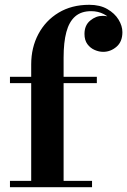

<svg xmlns="http://www.w3.org/2000/svg" viewBox="-20 -780 530 800"><path d="M110 0V-511.5Q110 -582 140 -638.2Q170 -694.5 224.2 -727.2Q278.5 -760 352 -760Q396.5 -760 427.2 -742.2Q458 -724.5 474 -698.2Q490 -672 490 -646Q490 -606 465.2 -585Q440.5 -564 410 -564Q392.5 -564 374.5 -571.8Q356.5 -579.5 344.2 -596Q332 -612.5 332 -638.5Q332 -674.5 355.8 -694.2Q379.5 -714 407.5 -714Q427.5 -714 446.2 -706Q465 -698 477 -682.8Q489 -667.5 489 -646H463Q463 -669.5 449.5 -689.2Q436 -709 412.5 -721.2Q389 -733.5 359.5 -733.5Q318.5 -733.5 293.2 -711.5Q268 -689.5 256.5 -646.5Q245 -603.5 245 -540V0ZM21.5 0V-26.5H363.5V0ZM21.5 -433.5V-460H383.5V-433.5Z"/></svg>

Font: Bodoni Moda 9pt
Style: Bold
Weight: 700
Designer: Owen Earl
Foundry: indestructible type
Version: Version 2.005